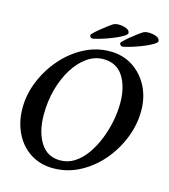

<svg xmlns="http://www.w3.org/2000/svg" viewBox="-118 -891 877 994"><g transform="rotate(15 320.5 -393.5)"><path d="M257.8 9.8Q189.5 9.8 136.7 -23.9Q84 -57.6 54.7 -117.2Q25.4 -176.8 25.4 -252Q25.4 -324.2 54.2 -395Q83 -465.8 133.3 -523.9Q183.6 -582 249.5 -616.7Q315.4 -651.4 388.7 -651.4Q457 -651.4 509.8 -617.7Q562.5 -584 592.8 -525.9Q623 -467.8 623 -394.5Q623 -321.3 594.7 -249.5Q566.4 -177.7 516.6 -119.1Q466.8 -60.5 400.4 -25.4Q334 9.8 257.8 9.8ZM283.2 -39.1Q325.2 -39.1 360.4 -62Q395.5 -85 422.9 -124Q450.2 -163.1 469.2 -210.9Q488.3 -258.8 498 -309.6Q507.8 -360.4 507.8 -405.3Q507.8 -492.2 472.2 -547.9Q436.5 -603.5 365.2 -603.5Q319.3 -603.5 278.8 -575.2Q238.3 -546.9 207 -497.1Q175.8 -447.3 158.2 -382.8Q140.6 -318.4 140.6 -246.1Q140.6 -156.2 176.8 -97.7Q212.9 -39.1 283.2 -39.1ZM440.4 -691.4Q436.5 -691.4 431.6 -696.3Q426.8 -701.2 426.8 -706.1Q426.8 -709 437.5 -719.7Q448.2 -730.5 464.8 -744.1Q481.4 -757.8 499 -771Q516.6 -784.2 529.3 -792Q541 -796.9 553.7 -796.9Q579.1 -796.9 597.7 -789.1Q616.2 -781.2 616.2 -766.6Q616.2 -759.8 601.1 -750Q585.9 -740.2 562.5 -730Q539.1 -719.7 513.7 -710.9Q488.3 -702.1 468.3 -696.8Q448.2 -691.4 440.4 -691.4ZM279.3 -691.4Q275.4 -691.4 271 -696.3Q266.6 -701.2 266.6 -706.1Q266.6 -709 277.3 -719.7Q288.1 -730.5 304.7 -744.1Q321.3 -757.8 338.9 -771Q356.4 -784.2 369.1 -792Q380.9 -796.9 392.6 -796.9Q418 -796.9 436.5 -789.1Q455.1 -781.2 455.1 -766.6Q455.1 -759.8 439.9 -750Q424.8 -740.2 401.4 -730Q377.9 -719.7 352.5 -710.9Q327.1 -702.1 307.1 -696.8Q287.1 -691.4 279.3 -691.4Z"/></g></svg>

Font: Crimson Text SemiBold
Style: Italic
Weight: 600
Italic angle: -11°
Designer: Sebastian Kosch
Foundry: Sebastian Kosch
Version: Version 1.100; ttfautohint (v1.8.4)